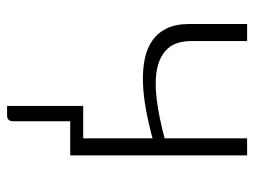

<svg xmlns="http://www.w3.org/2000/svg" viewBox="-108 -430 715 540"><g transform="rotate(90 250.0 -160.5)"><path d="M417.5 -497.5V0H321.5V161.5Q321.5 169 317.5 173.2Q313.5 177.5 306.5 177.5H278.5V-36.5H369.5V-231.5Q327.5 -220 287.2 -212.8Q247 -205.5 211.2 -204.5Q175.5 -203.5 145.5 -209.8Q115.5 -216 93.8 -231.5Q72 -247 60 -272.2Q48 -297.5 48 -335V-497.5H96V-341Q96 -298 116.5 -275Q137 -252 173.2 -244.5Q209.5 -237 259.8 -243.2Q310 -249.5 369.5 -265.5V-497.5Z"/></g></svg>

Font: Lato 2
Style: Regular
Weight: 300
Designer: Lukasz Dziedzic with Adam Twardoch and Botio Nikoltchev
Foundry: tyPoland Lukasz Dziedzic
Version: Version 2.015; 2015-08-06; http://www.latofonts.com/